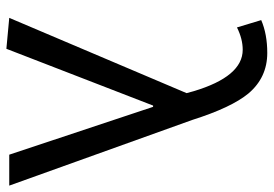

<svg xmlns="http://www.w3.org/2000/svg" viewBox="-148 -701 858 602"><g transform="rotate(90 281.0 -400.0)"><path d="M133 9 36 0 272 -556 266 -578Q220 -732 136 -732Q102 -732 66 -714L43 -790Q87 -809 146 -809Q223 -809 273 -750Q317 -697 356 -574L562 0H465L315 -451H311Z"/></g></svg>

Font: Source Han Sans Regular
Style: Regular
Weight: 400
Designer: Ryoko NISHIZUKA  (kana & ideographs); Paul D. Hunt (Latin, Greek & Cyrillic); Wenlong ZHANG  (bopomofo); Sandoll Communi
Foundry: Adobe Systems Incorporated
Version: Version 1.00 January 18, 2024, initial release